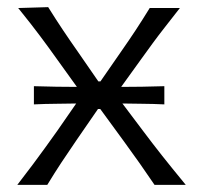

<svg xmlns="http://www.w3.org/2000/svg" viewBox="-20 -518 568 538"><path d="M28.5 0Q54 -33 72.5 -57.8Q91 -82.5 106.8 -104.5Q122.5 -126.5 140.5 -151.5L193.5 -228Q166.5 -227.5 136.8 -227.2Q107 -227 75 -225.5V-276.5Q107.5 -275.5 137.8 -275Q168 -274.5 195.5 -274.5L143 -347.5Q116 -385.5 92.2 -417.2Q68.5 -449 31 -495.5L115 -498Q137.5 -462 156.8 -433.2Q176 -404.5 198.5 -372.5L255.5 -290H261.5L319 -373Q341 -404.5 359.5 -432.5Q378 -460.5 399.5 -495.5H484Q458.5 -463 440.8 -440.2Q423 -417.5 408 -397Q393 -376.5 375 -351.5L319.5 -274.5Q347 -274.5 377.5 -275Q408 -275.5 440.5 -276.5V-225.5Q409 -227 379.5 -227.2Q350 -227.5 323 -228L381 -151Q408 -115 434.5 -81.5Q461 -48 500.5 0H413Q391 -32.5 371.5 -60.2Q352 -88 327.5 -121.5L261 -212.5H254.5L194.5 -125.5Q171 -91 152.2 -62.8Q133.5 -34.5 112.5 0Z"/></svg>

Font: Commissioner Flair Light
Style: Regular
Weight: 300
Designer: Kostas Bartsokas
Foundry: Kostas Bartsokas
Version: Version 1.000; ttfautohint (v1.8.3)